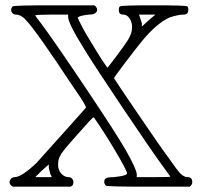

<svg xmlns="http://www.w3.org/2000/svg" viewBox="-20 -703 762 724"><path d="M28 1Q16 -7 16 -15Q16 -23 21.5 -29Q27 -35 35 -35Q61 -35 117 -88Q289 -279 304 -297Q307 -303 255 -377Q117 -586 79 -626Q60 -648 39 -648Q32 -648 27 -653.5Q22 -659 22 -666Q22 -673 28 -679Q33 -683 184 -683H335L341 -679Q352 -665 341 -655Q335 -648 315 -648Q280 -644 273 -637Q273 -636 278 -625Q283 -614 293 -595.5Q303 -577 313 -561Q381 -448 386 -448Q464 -549 468 -563Q478 -580 478 -601Q478 -620 468.5 -634Q459 -648 444 -648Q428 -648 428 -666Q428 -677 433 -679Q437 -683 559 -683Q681 -683 686 -679Q690 -677 690 -666Q690 -648 673 -648Q652 -648 619 -637Q571 -615 517 -550Q490 -517 450 -464Q410 -411 410 -408Q415 -399 501 -272.5Q587 -146 617 -106Q648 -61 661 -48Q674 -35 688 -35Q705 -35 705 -16Q705 -6 695 1H539Q384 1 379 -3Q373 -10 373 -17Q373 -27 380 -31Q387 -35 408 -35Q459 -40 459 -49Q459 -59 417.5 -129.5Q376 -200 335 -259Q334 -260 332 -260Q328 -260 273 -197Q210 -127 208 -117Q199 -104 199 -82Q199 -62 211 -48.5Q223 -35 239 -35Q247 -35 252 -29Q257 -23 257 -15Q257 -11 253 -3L246 1ZM237 -639V-648H173Q113 -647 113 -646Q113 -642 137 -612Q186 -546 302 -373Q418 -200 453 -139Q496 -64 496 -43Q496 -37 495 -35H559Q622 -35 622 -37Q622 -38 621 -39L595 -75Q555 -129 444.5 -293.5Q334 -458 297 -519Q237 -615 237 -639ZM553 -637 566 -648H504L508 -637Q510 -630 515 -615V-603L528 -615Q529 -616 539 -625Q549 -634 553 -637ZM170 -46Q169 -49 167 -58Q165 -67 164 -70V-83L137 -59L113 -35H175Q175 -38 170 -46Z"/></svg>

Font: MathJax_AMS
Style: Regular
Weight: 400
Version: Version 1.1